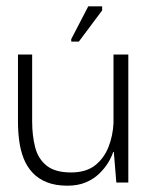

<svg xmlns="http://www.w3.org/2000/svg" viewBox="-20 -579 478 609"><path d="M194 10Q156 10 128.5 -1Q101 -12 83 -31.5Q65 -51 55 -76.5Q45 -102 41 -132Q37 -162 37 -194V-406H82V-194Q82 -149 91.5 -112Q101 -75 128 -53.5Q155 -32 205 -32Q253 -32 281.5 -54.5Q310 -77 324 -112.5Q338 -148 340 -188V-406H387V0H349L341 -97H339Q334 -81 323 -63Q312 -45 294.5 -28Q277 -11 252 -0.5Q227 10 194 10ZM230 -447H206V-455L260 -559H304V-546Z"/></svg>

Font: Darker Grotesque Light
Style: Regular
Weight: 400
Version: Version 1.000;gftools[0.9.28]